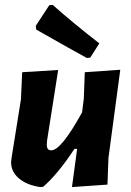

<svg xmlns="http://www.w3.org/2000/svg" viewBox="-20 -755 532 779"><path d="M194 -735Q276 -662 383 -579L346 -521L332 -520Q287 -544 127 -635L125 -650L180 -734ZM216 -471 171 -185 170 -169Q169 -145 188 -145Q228 -145 313 -299L320 -354L324 -462L468 -472L420 -114L416 -6L272 4L293 -151H282Q215 -49 155 3L143 4Q89 -4 57 -31Q25 -58 25 -97L27 -115L65 -352L70 -462Z"/></svg>

Font: Alegreya Sans ExtraBold
Style: Italic
Weight: 800
Italic angle: -7°
Designer: Juan Pablo del Peral
Foundry: Huerta Tipografica
Version: Version 2.007